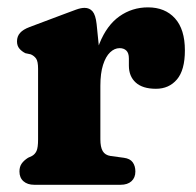

<svg xmlns="http://www.w3.org/2000/svg" viewBox="-20 -512 544 532"><path d="M235.4 -264Q235.4 -341.1 255.7 -391.6Q276 -442.1 311 -466.8Q346.1 -491.6 390.1 -491.6Q437.3 -491.6 464.8 -461.2Q492.3 -430.8 492.3 -372.4Q492.3 -317.6 470.2 -291.8Q448.2 -266 412.1 -266Q375.1 -266 356.1 -283.3Q337.1 -300.5 337.1 -330.2V-350Q337.1 -365.1 330 -371.9Q323 -378.6 311.4 -378.6Q297.3 -378.6 285.1 -367Q272.9 -355.4 265.5 -332.2Q258.1 -308.9 258.1 -274.4ZM247.7 -445.4 258.1 -342.8V-125.8Q258.1 -104.5 264.6 -93.3Q271.2 -82.1 286.3 -79.8L323.3 -74.8Q340.3 -72.6 347.7 -62.3Q355.1 -52 355.1 -36.8Q355.1 -19.6 344.2 -9.8Q333.4 0 314.1 0H74.9Q56.1 0 45 -9.8Q33.9 -19.6 33.9 -36.8Q33.9 -50 40.1 -58.8Q46.3 -67.6 57.7 -74.8L68.5 -79.8Q76.8 -84.3 81.2 -93.6Q85.5 -102.9 85.5 -125.8V-321.4Q85.5 -341.8 80.1 -349.6Q74.6 -357.4 65.3 -361.4L50.3 -364.6Q40 -369.8 33.6 -377.5Q27.1 -385.2 27.1 -397.4Q27.1 -411.2 35.6 -420.8Q44 -430.4 62.3 -437.2L158.1 -473.2Q177.2 -480.5 190.7 -485.3Q204.2 -490.2 214.3 -490.2Q228.1 -490.2 236.5 -480.4Q244.9 -470.6 247.7 -445.4Z"/></svg>

Font: Fraunces SuperSoft Wonky
Style: Regular
Weight: 900
Version: Version 1.000;[b76b70a41]